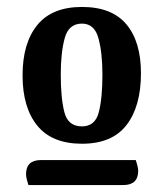

<svg xmlns="http://www.w3.org/2000/svg" viewBox="-20 -694 475 553"><path d="M386 -483Q386 -388 344.5 -334Q303 -280 216 -280Q130 -280 87.5 -332Q45 -384 45 -477Q45 -570 87.5 -622Q130 -674 216 -674Q302 -674 344 -624Q386 -574 386 -483ZM275 -479Q275 -542 263.5 -584Q252 -626 216 -626Q178 -626 166.5 -584.5Q155 -543 155 -479Q155 -411 165.5 -370.5Q176 -330 216 -330Q254 -330 264.5 -370.5Q275 -411 275 -479ZM55 -192Q55 -233 98 -233H371Q378 -212 378 -202Q378 -161 335 -161H62Q55 -182 55 -192Z"/></svg>

Font: Sansita Medium
Style: Regular
Weight: 500
Designer: Pablo Cosgaya
Foundry: Omnibus-Type
Version: Version 1.006